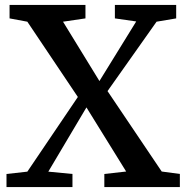

<svg xmlns="http://www.w3.org/2000/svg" viewBox="-20 -763 760 783"><path d="M91.5 -63 297.5 -367.5 91.5 -674.5 19 -688V-743H328.5V-688L237 -674.5L385.5 -432.5L535.5 -675.5L448.5 -688V-743H698.5V-688L618.5 -674.5L418.5 -391.5L639.5 -63.5L713.5 -53.5V0H405.5V-53.5L494.5 -63.5L332.5 -325L177 -63L275.5 -53.5V0H6.5V-53.5Z"/></svg>

Font: Merriweather Light 18pt SemiBold
Style: Regular
Weight: 600
Version: Version 2.100